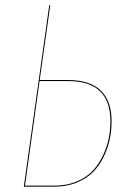

<svg xmlns="http://www.w3.org/2000/svg" viewBox="-20 -700 492 720"><path d="M235.8 -399.9Q316.9 -399.9 357.7 -360.8Q398.4 -321.8 398.4 -246.1Q398.4 -212.9 392.1 -180.4Q385.7 -147.9 370.1 -114.7Q354.5 -81.5 330.8 -56.6Q307.1 -31.7 269 -15.9Q231 0 183.6 0H69.3L164.6 -680.2H168.5L128.9 -399.9ZM184.1 -3.9Q230.5 -3.9 267.8 -19.5Q305.2 -35.2 328.1 -60.1Q351.1 -85 366.5 -117.7Q381.8 -150.4 387.9 -182.1Q394 -213.9 394 -246.1Q394 -396 235.8 -396H128.4L73.7 -3.9Z"/></svg>

Font: Fira Sans Compressed Four
Style: Italic
Weight: 100
Width: 3
Italic angle: -8°
Designer: Carrois Corporate & Edenspiekermann AG
Foundry: Carrois Corporate GbR & Edenspiekermann AG
Version: Version 4.203;PS 004.203;hotconv 1.0.88;makeotf.lib2.5.64775